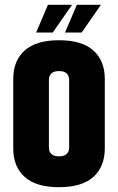

<svg xmlns="http://www.w3.org/2000/svg" viewBox="-20 -767 490 797"><path d="M299 -747H399L319 -632H250ZM179 -747H279L199 -632H130ZM35 -439Q35 -515 82.5 -557.5Q130 -600 225 -600Q320 -600 367.5 -557.5Q415 -515 415 -439V-151Q415 -75 367.5 -32.5Q320 10 225 10Q130 10 82.5 -32.5Q35 -75 35 -151ZM267 -434Q267 -472 225 -472Q183 -472 183 -434V-156Q183 -118 225 -118Q267 -118 267 -156Z"/></svg>

Font: Khand Black
Style: Regular
Weight: 900
Designer: Sanchit Sawaria and Jyotish Sonowal (Devanagari), Satya Rajpurohit (Latin)
Foundry: Indian Type Foundry
Version: Version 2.000;PS 1.0;hotconv 1.0.79;makeotf.lib2.5.61930